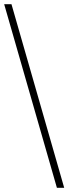

<svg xmlns="http://www.w3.org/2000/svg" viewBox="-20 -780 328 921"><path d="M253 121 0 -760H35L288 121Z"/></svg>

Font: Noto Serif Hentaigana ExtraLight
Style: Regular
Weight: 200
Designer: Kazuhiro Yamada
Foundry: nipponia
Version: Version 1.000